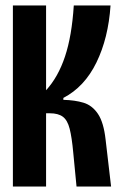

<svg xmlns="http://www.w3.org/2000/svg" viewBox="-20 -680 440 700"><path d="M27 0V-660H148V-351Q192 -399 217 -474Q242 -549 249 -660H383Q375 -541 331.5 -452Q288 -363 211 -323V-316Q253 -315 284.5 -305.5Q316 -296 337 -265Q358 -234 365 -171L385 0H259L247 -124Q242 -179 234 -210.5Q226 -242 209 -254.5Q192 -267 162 -267H148V0Z"/></svg>

Font: Bricolage Grotesque 48pt Condensed SemiBold
Style: Regular
Weight: 600
Width: 3
Designer: Mathieu Triay
Foundry: Atelier Triay
Version: Version 1.000; ttfautohint (v1.8.4.7-5d5b);gftools[0.9.32]